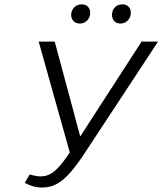

<svg xmlns="http://www.w3.org/2000/svg" viewBox="-20 -848 742 877"><path d="M171.8 8.6Q149.8 8.6 130 2.5Q110.3 -3.5 93.2 -12.5L115.2 -50.8Q131.1 -46.8 142.9 -44.5Q154.7 -42.3 165.3 -42.3Q192.7 -42.3 215 -56.2Q237.3 -70.1 261.8 -100.7Q286.4 -131.3 318.1 -180.8L626.7 -658H701.9L368 -150.3Q333.5 -97.9 303.3 -62.5Q273.1 -27.1 242 -9.2Q210.9 8.6 171.8 8.6ZM303.9 -133.5 156.7 -658H229.9L358.7 -179.4ZM344.8 -740.5Q331.1 -740.5 321.4 -747Q311.7 -753.6 307.6 -765Q303.5 -776.3 306.2 -789.5Q309.5 -806.7 322.3 -817.4Q335.1 -828.1 353 -828.1Q366.6 -828.1 375.8 -822Q385 -816 389.1 -805.2Q393.3 -794.5 391.1 -780.7Q388.4 -763.5 375.5 -752Q362.6 -740.5 344.8 -740.5ZM530.5 -740.5Q516.7 -740.5 507.3 -747Q497.9 -753.6 494 -765Q490.2 -776.3 492.4 -789.5Q495.1 -806.7 507.9 -817.4Q520.7 -828.1 538.6 -828.1Q552.3 -828.1 561.5 -822Q570.6 -816 574.8 -805.2Q578.9 -794.5 576.7 -780.7Q574 -763.5 561.1 -752Q548.3 -740.5 530.5 -740.5Z"/></svg>

Font: Ysabeau
Style: Bold Italic
Weight: 700
Italic angle: -12°
Designer: Christian Thalmann (Catharsis Fonts)
Version: Version 2.002